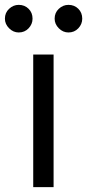

<svg xmlns="http://www.w3.org/2000/svg" viewBox="-60 -770 358 790"><path d="M76.7 0V-545.5H160.5V0ZM17 -636.4Q-5.3 -636.4 -22.5 -653.6Q-39.8 -670.8 -39.8 -693.2Q-39.8 -717.7 -22.5 -733.8Q-5.3 -750 17 -750Q41.5 -750 57.7 -733.8Q73.9 -717.7 73.9 -693.2Q73.9 -670.8 57.7 -653.6Q41.5 -636.4 17 -636.4ZM221.6 -636.4Q199.2 -636.4 182 -653.6Q164.8 -670.8 164.8 -693.2Q164.8 -717.7 182 -733.8Q199.2 -750 221.6 -750Q246.1 -750 262.3 -733.8Q278.4 -717.7 278.4 -693.2Q278.4 -670.8 262.3 -653.6Q246.1 -636.4 221.6 -636.4Z"/></svg>

Font: Inter Alia
Style: Regular
Weight: 400
Designer: Rasmus Andersson (Latin, Greek, Cyrillic etc.) and Evan from Shavian.info (Shavian, old style figures)
Foundry: Shavian.info
Version: Version 0.001;git-37ab20767